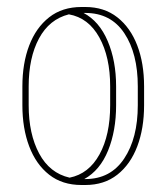

<svg xmlns="http://www.w3.org/2000/svg" viewBox="-20 -525 476 549"><path d="M44 -278Q44 -344 63.5 -395Q83 -446 120.5 -475.5Q158 -505 213 -505H224Q278 -505 315.5 -475.5Q353 -446 372.5 -395Q392 -344 392 -278V-224Q392 -158 372.5 -106.5Q353 -55 315.5 -25.5Q278 4 224 4H213Q158 4 120.5 -25.5Q83 -55 63.5 -106.5Q44 -158 44 -224ZM312 -224Q312 -151 289 -94.5Q266 -38 221 -13H224Q296 -13 335 -71.5Q374 -130 374 -224V-278Q374 -372 335.5 -430Q297 -488 224 -488H219Q264 -464 288 -407.5Q312 -351 312 -278ZM62 -278V-224Q62 -142 92 -86Q122 -30 179 -17Q234 -28 264.5 -83.5Q295 -139 295 -224V-278Q295 -362 264 -418Q233 -474 177 -484Q121 -470 91.5 -415Q62 -360 62 -278Z"/></svg>

Font: Libertine Sup Thin
Style: Regular
Weight: 100
Designer: Bastien Sozeau
Foundry: NBR — Bastien Sozeau
Version: Version 2.003; ttfautohint (v1.8.4.7-5d5b);gftools[0.9.33]